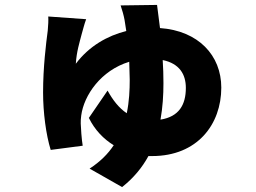

<svg xmlns="http://www.w3.org/2000/svg" viewBox="-20 -661 1040 780"><path d="M618 -641 470 -639C477 -618 482 -601 486 -580L493 -535C417 -516 342 -474 288 -402C291 -451 303 -488 312 -523C316 -536 322 -562 330 -583L176 -594C177 -581 176 -556 174 -537C167 -484 155 -388 155 -285C155 -204 167 -113 186 -52L316 -69C312 -91 308 -146 308 -159C308 -171 308 -178 310 -192C321 -274 390 -375 505 -410L507 -337C507 -296 505 -249 495 -201C463 -222 438 -255 417 -293L341 -182C365 -133 401 -96 442 -71C419 -36 387 -4 344 24L476 99C523 62 558 19 583 -27H598C782 -27 879 -156 879 -305C879 -436 786 -536 630 -547ZM641 -417C709 -403 735 -359 735 -304C735 -235 707 -187 632 -175C641 -225 644 -275 644 -323C644 -355 643 -387 641 -417Z"/></svg>

Font: Noto Sans TC Black
Style: Regular
Weight: 900
Designer: Ryoko NISHIZUKA 西塚涼子 (kana, bopomofo & ideographs); Paul D. Hunt (Latin, Greek & Cyrillic); Sandoll Communications 산돌커뮤니
Foundry: Adobe
Version: Version 2.004;hotconv 1.0.118;makeotfexe 2.5.65603